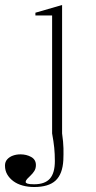

<svg xmlns="http://www.w3.org/2000/svg" viewBox="-49 -535 385 770"><path d="M88 215Q63 215 41.5 209Q20 203 4.5 191.5Q-11 180 -20 164.5Q-29 149 -29 129Q-29 114 -20 104Q-11 94 3 89Q17 84 33 84Q57 84 76 94.5Q95 105 95 127Q95 141 88.5 151Q82 161 74 168.5Q66 176 60 182.5Q54 189 54 195Q54 199 61.5 201.5Q69 204 88 204Q131 204 151 181.5Q171 159 171 111Q171 82 168.5 57.5Q166 33 160 0V-473H93V-484L200 -515V0Q205 35 205.5 59.5Q206 84 205 107Q202 163 174 189Q146 215 88 215Z"/></svg>

Font: Kalnia ExtraLight
Style: Regular
Weight: 250
Designer: Frida Medrano
Foundry: Frida Medrano
Version: Version 1.105